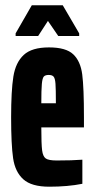

<svg xmlns="http://www.w3.org/2000/svg" viewBox="-20 -697 358 725"><path d="M297 -216H136Q136 -153 139 -129.5Q142 -106 153 -98.5Q164 -91 194 -91Q254 -91 291 -94V-3Q236 8 166 8Q99 8 68 -20Q37 -48 29.5 -99.5Q22 -151 22 -254Q22 -355 30.5 -408Q39 -461 69.5 -489.5Q100 -518 165 -518Q229 -518 256.5 -492Q284 -466 290.5 -416Q297 -366 297 -254ZM136 -307H191V-310Q191 -361 189.5 -381Q188 -401 182.5 -407.5Q177 -414 164 -414Q151 -414 145.5 -408Q140 -402 138 -380Q136 -358 136 -307ZM39 -561V-571L100 -677H217L279 -571V-561H200L161 -618L124 -561Z"/></svg>

Font: Saira Ultra Condensed ExtraBold
Style: Regular
Weight: 800
Width: 1
Designer: Hector Gatti with collaboration of the Omnibus-Type team
Foundry: Omnibus-Type
Version: Version 1.001; ttfautohint (v1.8)